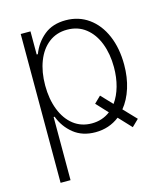

<svg xmlns="http://www.w3.org/2000/svg" viewBox="-110 -624 793 909"><g transform="rotate(-15 286.5 -169.5)"><path d="M413.1 -96.7Q436 -128.4 448 -171.4Q460 -214.4 460 -264.6Q460 -329.6 439.9 -381.6Q419.9 -433.6 381.8 -463.4Q343.8 -493.2 291 -493.2Q238.8 -493.2 200.9 -463.9Q163.1 -434.6 143.1 -382.8Q123 -331.1 123 -264.6Q123 -198.2 143.3 -145.8Q163.6 -93.3 201.4 -63.7Q239.3 -34.2 291 -34.2Q342.3 -34.2 381.3 -64L329.1 -120.1L361.3 -151.4ZM74.2 -530.3H122.1V-417H127.9Q147.9 -469.7 189.7 -503.9Q231.4 -538.1 295.9 -538.1Q359.4 -538.1 408 -503.4Q456.5 -468.8 483.2 -406.5Q509.8 -344.2 509.8 -263.7Q509.8 -201.7 493.4 -149.9Q477.1 -98.1 446.8 -61L505.9 1L472.7 33.2L414.6 -28.8Q363.8 10.7 296.9 10.7Q232.9 10.7 190.2 -23.7Q147.5 -58.1 127.9 -110.4H123V199.2H74.2Z"/></g></svg>

Font: Pretendard ExtraLight
Style: Regular
Weight: 200
Designer: Base glyphs from Inter by Rasmus Andersson; Hangeul glyphs from Noto Sans CJK(Source Han Sans) by Jang Soo-young and Kan
Foundry: Kil Hyung-jin
Version: Version 1.309